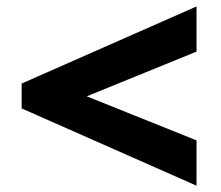

<svg xmlns="http://www.w3.org/2000/svg" viewBox="-20 -717 692 602"><path d="M47.9 -377V-455.1L596.2 -696.8V-555.2L252 -415L596.2 -276.9V-134.8Z"/></svg>

Font: Hussar Preview
Style: Bold
Weight: 700
Foundry: Cannot Into Space Fonts, PlusOne Fonts
Version: Version 2.29RC2 "Millennial"